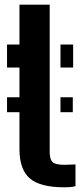

<svg xmlns="http://www.w3.org/2000/svg" viewBox="-20 -790 352 819"><path d="M10 -311.5V-375H63V-502H10V-600H63V-770H192V-140.5Q192 -111 204 -99Q216 -87 255 -87Q267 -87 277.8 -87.8Q288.5 -88.5 302 -88.5V4Q291.5 7 279.8 8Q268 9 255 9Q151.5 9 107.2 -29Q63 -67 63 -154.5V-311.5ZM238 -502V-600H292V-502ZM238 -311.5V-375H290.5V-311.5Z"/></svg>

Font: Big Shoulders Stencil Display ExtraBold
Style: Regular
Weight: 800
Designer: Patric King
Foundry: XO Type Co
Version: Version 1.000